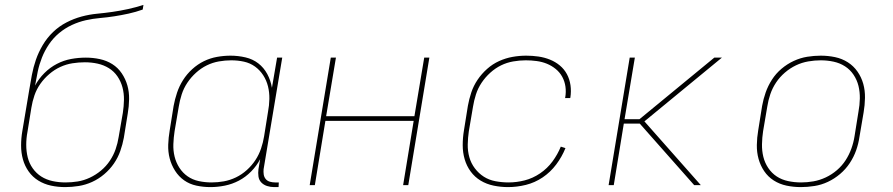

<svg xmlns="http://www.w3.org/2000/svg" viewBox="-20 -755 3640 783"><path d="M246 8Q216 8 188 2Q160 -4 136.5 -18.5Q113 -33 97 -55.5Q81 -78 73.5 -105Q66 -132 66 -161.5Q66 -191 71 -220L99 -387Q104 -418 110 -449.5Q116 -481 126.5 -511.5Q137 -542 154.5 -571.5Q172 -601 196.5 -624.5Q221 -648 251 -663.5Q281 -679 312.5 -687.5Q344 -696 375.5 -699Q407 -702 438.5 -706.5Q470 -711 502 -718Q534 -725 565 -735L562 -716Q534 -706 504.5 -699.5Q475 -693 446 -688.5Q417 -684 388 -681.5Q359 -679 330 -672.5Q301 -666 273 -653Q245 -640 221 -620Q197 -600 179.5 -574Q162 -548 151 -520Q140 -492 134 -463.5Q128 -435 123 -406Q138 -434 161 -457Q184 -480 212 -494.5Q240 -509 270 -514.5Q300 -520 330 -520Q359 -520 387 -514Q415 -508 438 -493.5Q461 -479 476.5 -456Q492 -433 499.5 -406.5Q507 -380 506.5 -350.5Q506 -321 501 -292L485 -193Q480 -166 470.5 -139Q461 -112 444.5 -88Q428 -64 405 -44.5Q382 -25 355.5 -13Q329 -1 301 3.5Q273 8 246 8ZM247 -11Q272 -11 297 -15Q322 -19 346.5 -30.5Q371 -42 392 -59.5Q413 -77 428 -99.5Q443 -122 451.5 -146.5Q460 -171 464 -197L481 -295Q485 -321 485.5 -347.5Q486 -374 479.5 -398.5Q473 -423 459 -443.5Q445 -464 424 -477Q403 -490 378 -495.5Q353 -501 326 -501Q301 -501 275.5 -497Q250 -493 226 -482Q202 -471 181 -453Q160 -435 144.5 -413Q129 -391 120.5 -366Q112 -341 108 -316L92 -217Q87 -191 87 -164.5Q87 -138 93 -113.5Q99 -89 113.5 -68.5Q128 -48 148.5 -35Q169 -22 194.5 -16.5Q220 -11 247 -11Z M838 8Q809 8 781 2Q753 -4 731 -19.5Q709 -35 694 -58.5Q679 -82 672 -109Q665 -136 666 -165Q667 -194 672 -223L688 -323Q693 -350 702 -377Q711 -404 726.5 -428.5Q742 -453 764 -473Q786 -493 811.5 -505.5Q837 -518 865 -523Q893 -528 920 -528Q951 -528 981 -521Q1011 -514 1033.5 -496.5Q1056 -479 1070 -453Q1084 -427 1089 -397L1110 -520H1131L1055 -65Q1054 -54 1055.5 -43.5Q1057 -33 1063.5 -25Q1070 -17 1080.5 -14Q1091 -11 1102 -11H1117L1116 8H1098Q1083 8 1069 3.5Q1055 -1 1045.5 -11Q1036 -21 1034 -35.5Q1032 -50 1034 -65L1041 -106Q1027 -79 1004.5 -56Q982 -33 954.5 -18.5Q927 -4 897 2Q867 8 838 8ZM843 -11Q868 -11 893 -15.5Q918 -20 942 -31.5Q966 -43 986.5 -61.5Q1007 -80 1021.5 -102Q1036 -124 1044.5 -149Q1053 -174 1057 -199L1073 -299Q1078 -325 1078.5 -351.5Q1079 -378 1073 -402.5Q1067 -427 1053.5 -448Q1040 -469 1020 -483.5Q1000 -498 975 -503.5Q950 -509 923 -509Q898 -509 872.5 -504.5Q847 -500 823.5 -488.5Q800 -477 779.5 -458.5Q759 -440 744 -417.5Q729 -395 721 -370Q713 -345 709 -320L692 -220Q688 -194 687 -167.5Q686 -141 692 -116.5Q698 -92 711.5 -71Q725 -50 745 -36Q765 -22 790.5 -16.5Q816 -11 843 -11Z M1243 0 1329 -520H1350L1310 -281H1670L1710 -520H1731L1645 0H1624L1667 -262H1307L1264 0Z M2052 8Q2022 8 1993 2Q1964 -4 1940 -18.5Q1916 -33 1899.5 -55.5Q1883 -78 1875 -105.5Q1867 -133 1867 -163Q1867 -193 1872 -223L1888 -323Q1893 -351 1902 -378Q1911 -405 1927.5 -429.5Q1944 -454 1966.5 -474Q1989 -494 2015.5 -506Q2042 -518 2070 -523Q2098 -528 2126 -528Q2151 -528 2175.5 -524.5Q2200 -521 2222.5 -512Q2245 -503 2263 -488Q2281 -473 2292 -452.5Q2303 -432 2306.5 -407.5Q2310 -383 2306 -357L2305 -355H2284L2285 -357Q2289 -380 2286 -401.5Q2283 -423 2273 -441.5Q2263 -460 2246.5 -473.5Q2230 -487 2210.5 -495Q2191 -503 2169 -506Q2147 -509 2124 -509Q2099 -509 2073 -504.5Q2047 -500 2023.5 -488.5Q2000 -477 1979.5 -458.5Q1959 -440 1944 -417.5Q1929 -395 1921 -370Q1913 -345 1909 -320L1892 -220Q1888 -193 1887.5 -166Q1887 -139 1894 -114Q1901 -89 1916.5 -68.5Q1932 -48 1953 -34.5Q1974 -21 2000.5 -16Q2027 -11 2054 -11Q2087 -11 2120 -19.5Q2153 -28 2182.5 -48Q2212 -68 2233 -96.5Q2254 -125 2267 -157L2286 -151Q2272 -116 2248.5 -84.5Q2225 -53 2193 -31.5Q2161 -10 2124.5 -1Q2088 8 2052 8Z M2838 0H2811L2589 -251H2524L2483 0H2462L2548 -520H2569L2527 -269H2588L2893 -520H2924L2608 -260Z M3246 8Q3216 8 3187.5 2Q3159 -4 3135.5 -19Q3112 -34 3096.5 -57Q3081 -80 3073.5 -107Q3066 -134 3066.5 -164Q3067 -194 3072 -223L3088 -323Q3093 -351 3102.5 -378Q3112 -405 3128 -430Q3144 -455 3167 -474.5Q3190 -494 3217 -506.5Q3244 -519 3272 -523.5Q3300 -528 3327 -528Q3357 -528 3385.5 -522Q3414 -516 3437.5 -501Q3461 -486 3477 -463Q3493 -440 3500.5 -413Q3508 -386 3507.5 -356Q3507 -326 3502 -297L3485 -197Q3481 -169 3471.5 -142Q3462 -115 3445.5 -90Q3429 -65 3406 -45.5Q3383 -26 3356.5 -13.5Q3330 -1 3301.5 3.5Q3273 8 3246 8ZM3247 -11Q3272 -11 3297.5 -15.5Q3323 -20 3347.5 -31.5Q3372 -43 3393 -61Q3414 -79 3428.5 -101.5Q3443 -124 3452 -149Q3461 -174 3465 -200L3481 -300Q3486 -326 3486.5 -353Q3487 -380 3481 -404.5Q3475 -429 3461 -450Q3447 -471 3426 -484.5Q3405 -498 3379.5 -503.5Q3354 -509 3327 -509Q3302 -509 3276 -504.5Q3250 -500 3226 -488.5Q3202 -477 3181 -459Q3160 -441 3145 -418.5Q3130 -396 3121.5 -371Q3113 -346 3109 -320L3092 -220Q3088 -194 3087.5 -167Q3087 -140 3093 -115.5Q3099 -91 3113 -70Q3127 -49 3147.5 -35.5Q3168 -22 3194 -16.5Q3220 -11 3247 -11Z"/></svg>

Font: Iosevka Thin Extended
Style: Italic
Weight: 100
Width: 7
Italic angle: -9°
Monospace: yes
Designer: Belleve Invis
Foundry: Belleve Invis
Version: Version 32.5.0; ttfautohint (v1.8.4)